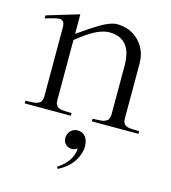

<svg xmlns="http://www.w3.org/2000/svg" viewBox="-116 -605 871 977"><g transform="rotate(15 319.5 -116.0)"><path d="M471.2 -316.9Q471.2 -460.9 353 -460.9Q341.3 -460.9 328.4 -458Q315.4 -455.1 304.2 -450.9Q293 -446.8 279.3 -439.7Q265.6 -432.6 256.6 -427Q247.6 -421.4 234.6 -412.4Q221.7 -403.3 215.6 -398.7Q209.5 -394 198.7 -385.7Q188 -377.4 186 -376V-60.1Q186 -51.8 187 -45.7Q188 -39.6 190.9 -34.9Q193.8 -30.3 196 -26.9Q198.2 -23.4 204.3 -21.5Q210.4 -19.5 213.9 -18.1Q217.3 -16.6 226.1 -15.9Q234.9 -15.1 239.5 -15.1Q244.1 -15.1 255.6 -14.6Q267.1 -14.2 272.9 -14.2V0H29.8V-14.2Q34.7 -14.2 46.1 -14.6Q57.6 -15.1 62.5 -15.4Q67.4 -15.6 76.9 -16.6Q86.4 -17.6 90.6 -19.5Q94.7 -21.5 101.1 -24.7Q107.4 -27.8 110.1 -32.5Q112.8 -37.1 115 -44.2Q117.2 -51.3 117.2 -60.1V-422.9Q117.2 -438 113.8 -446.5Q110.4 -455.1 104 -458.5Q97.7 -461.9 87.6 -461.4Q77.6 -460.9 65.7 -458Q53.7 -455.1 37.6 -450.2Q23.4 -445.8 16.1 -443.8V-460L186 -511.2V-408.2Q191.4 -411.6 214.1 -427.5Q236.8 -443.4 248.5 -451.2Q260.3 -459 282 -472.4Q303.7 -485.8 318.1 -492.9Q332.5 -500 349.4 -505.6Q366.2 -511.2 377.9 -511.2Q450.2 -511.2 496.1 -464.4Q542 -417.5 542 -347.2V-60.1Q542 -51.8 543 -45.7Q543.9 -39.6 546.9 -34.9Q549.8 -30.3 552 -26.9Q554.2 -23.4 560.3 -21.5Q566.4 -19.5 569.8 -18.1Q573.2 -16.6 582 -15.9Q590.8 -15.1 595.5 -15.1Q600.1 -15.1 611.6 -14.6Q623 -14.2 628.9 -14.2V0H383.8V-14.2Q388.7 -14.2 400.1 -14.6Q411.6 -15.1 416.5 -15.4Q421.4 -15.6 430.9 -16.6Q440.4 -17.6 444.6 -19.5Q448.7 -21.5 455.1 -24.7Q461.4 -27.8 464.1 -32.5Q466.8 -37.1 469 -44.2Q471.2 -51.3 471.2 -60.1ZM272 269 278.8 278.8Q331.5 251 357.2 211.4Q382.8 171.9 382.8 130.9Q382.8 101.1 367.7 82Q352.5 63 327.1 63Q304.2 63 289.6 78.4Q274.9 93.8 274.9 116.2Q274.9 137.2 289.1 149.7Q303.2 162.1 320.8 162.1Q334 162.1 350.1 151.9Q346.7 220.7 272 269Z"/></g></svg>

Font: Ortica Linear Light
Style: Regular
Weight: 300
Designer: Benedetta Bovani
Foundry: Collletttivo
Version: Version 2.000;Glyphs 3.1.2 (3151)